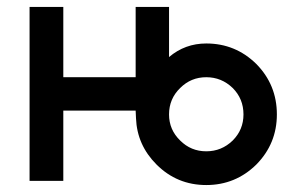

<svg xmlns="http://www.w3.org/2000/svg" viewBox="-20 -520 852 552"><path d="M573 -298Q617 -298 649 -267Q680 -236 680 -191Q680 -147 649 -116Q617 -85 573 -85Q529 -85 498 -116Q466 -147 466 -191Q466 -236 498 -267Q529 -298 573 -298ZM573 -395Q512 -395 466 -356V-500H370V-298H162V-500H65V0H162V-202H370Q370 -194 370.5 -191Q371 -188 371 -180Q374 -103 430 -47Q489 12 573 12Q657 12 717 -47Q776 -107 776 -191Q776 -276 717 -336Q657 -395 573 -395Z"/></svg>

Font: Unageo
Style: Medium
Weight: 500
Designer: Richard Sepsi
Foundry: Richard Sepsi
Version: Version 2.000